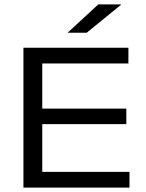

<svg xmlns="http://www.w3.org/2000/svg" viewBox="-20 -857 669 877"><path d="M87 0V-639H173V0ZM102.5 0V-72H571.5V0ZM134 -290V-361H557V-290ZM102 -567V-639H566.5V-567ZM429 -837H532.5V-835L376 -707.5H290.5V-709Z"/></svg>

Font: Anek Gujarati SemiExpanded
Style: Regular
Weight: 400
Width: 6
Designer: Mrunmayee Ghaisas (Gujarati), Yesha Goshar (Latin)
Foundry: Ek Type
Version: Version 1.003